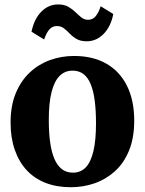

<svg xmlns="http://www.w3.org/2000/svg" viewBox="-20 -812 636 844"><path d="M26.5 -273Q26.5 -347 49.2 -402Q72 -457 111 -493.5Q150 -530 200 -548Q250 -566 305.5 -566Q388.5 -566 447.8 -532Q507 -498 538.5 -434.2Q570 -370.5 570 -281.5Q570 -206 547.5 -150.8Q525 -95.5 485.8 -59.8Q446.5 -24 396.5 -6.5Q346.5 11 291 11Q229 11 180 -8.2Q131 -27.5 97 -64.2Q63 -101 44.8 -153.8Q26.5 -206.5 26.5 -273ZM300.5 -53Q334.5 -53 356.8 -76Q379 -99 390.5 -147Q402 -195 402 -270Q402 -325.5 396.5 -368.5Q391 -411.5 379 -441.2Q367 -471 347.2 -486.2Q327.5 -501.5 299 -501.5Q265.5 -501.5 242.2 -478.5Q219 -455.5 206.8 -407.8Q194.5 -360 194.5 -285Q194.5 -229 200.5 -186Q206.5 -143 219.2 -113.5Q232 -84 252 -68.5Q272 -53 300.5 -53ZM118.5 -672.5Q130 -728.5 161.5 -760.5Q193 -792.5 235.5 -792.5Q262.5 -792.5 280.2 -782.2Q298 -772 311.5 -758.8Q325 -745.5 337.5 -735.5Q350 -725.5 366 -725Q387.5 -724.5 400.8 -741Q414 -757.5 422.5 -784.5L478 -750.5Q467.5 -696 435.8 -663.2Q404 -630.5 361 -630.5Q334.5 -630.5 317 -640.5Q299.5 -650.5 286.8 -664Q274 -677.5 261 -687.5Q248 -697.5 230.5 -697.5Q209 -697.5 196 -681.5Q183 -665.5 174 -638.5Z"/></svg>

Font: Merriweather 28pt ExtraBold
Style: Regular
Weight: 800
Version: Version 2.100